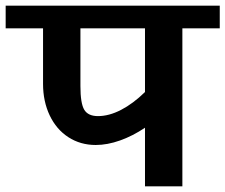

<svg xmlns="http://www.w3.org/2000/svg" viewBox="-42 -658 796 678"><path d="M734 -558H602V0H470V-207Q427 -178 382 -162Q337 -146 296 -146Q242 -146 199.5 -173.5Q157 -201 133.5 -250.5Q110 -300 110 -362V-558H-22V-638H734ZM470 -333V-558H242V-354Q242 -293 255.5 -270.5Q269 -248 304 -248Q343 -248 385.5 -270Q428 -292 470 -333Z"/></svg>

Font: AmikoBold
Style: Bold
Weight: 700
Designer: Pablo Impallari, Rodrigo Fuenzalida, Andres Torresi
Foundry: Impallari Type
Version: Version 1.000; ttfautohint (v1.3)